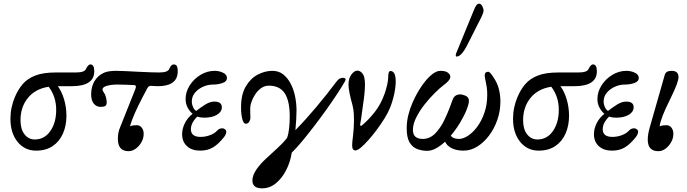

<svg xmlns="http://www.w3.org/2000/svg" viewBox="-20 -812 3756 1049"><path d="M177 11Q115 11 76 -37Q37 -85 37 -163Q37 -195 43.5 -225Q50 -255 61 -281Q78 -322 103.5 -352Q129 -382 172 -399Q215 -416 283 -416H394Q443 -416 450 -436Q455 -446 461 -453Q467 -460 474 -460Q495 -460 495 -422Q495 -341 371 -341H296Q318 -311 330.5 -268Q343 -225 343 -179Q343 -126 324 -82.5Q305 -39 268 -14Q231 11 177 11ZM92 -155Q92 -106 114 -78Q136 -50 170 -50Q223 -50 255 -96Q287 -142 287 -212Q287 -284 246 -338Q173 -327 132.5 -277Q92 -227 92 -155Z M682 14Q624 14 624 -53Q624 -88 636 -116L719 -324Q728 -346 714 -347Q694 -348 670.5 -349Q647 -350 621 -350Q587 -350 563.5 -343Q540 -336 540 -323Q540 -320 541.5 -316Q543 -312 547 -307Q554 -298 558.5 -282Q563 -266 563 -252Q563 -239 555.5 -233.5Q548 -228 530 -228Q507 -228 492.5 -245.5Q478 -263 478 -297Q478 -338 496.5 -369Q515 -400 549 -415Q572 -425 617 -425Q635 -425 664.5 -423.5Q694 -422 734 -420Q775 -418 804 -417Q833 -416 849 -416Q898 -416 905 -436Q915 -460 929 -460Q940 -460 945.5 -452Q951 -444 951 -422Q951 -341 841 -341Q831 -341 823 -342Q815 -343 805 -343Q793 -343 786 -332L759 -281Q735 -235 717 -194.5Q699 -154 690 -122Q704 -128 727 -128Q744 -128 754.5 -114.5Q765 -101 765 -81Q765 -57 753 -35.5Q741 -14 722 0Q703 14 682 14Z M1074 11Q1028 11 1001.5 -13.5Q975 -38 975 -79Q975 -109 990 -139Q1005 -169 1032 -190Q1015 -205 1004.5 -225.5Q994 -246 994 -271Q994 -310 1016.5 -345.5Q1039 -381 1075.5 -403Q1112 -425 1153 -425Q1176 -425 1198 -415Q1220 -405 1220 -386Q1220 -367 1196 -358.5Q1172 -350 1144 -350Q1115 -350 1088 -337.5Q1061 -325 1044.5 -304.5Q1028 -284 1028 -258Q1028 -242 1035 -226.5Q1042 -211 1052 -206Q1075 -224 1101 -240.5Q1127 -257 1151 -257Q1192 -257 1192 -226Q1192 -201 1165.5 -185Q1139 -169 1096 -169Q1075 -169 1058 -175Q1023 -141 1023 -106Q1023 -64 1076 -64Q1102 -64 1127.5 -73.5Q1153 -83 1166 -98Q1176 -109 1188.5 -110.5Q1201 -112 1207 -107Q1218 -101 1216 -88.5Q1214 -76 1204 -63Q1173 -24 1143.5 -6.5Q1114 11 1074 11Z M1412 217Q1359 217 1359 174Q1359 145 1383 111Q1404 82 1433.5 54.5Q1463 27 1494 -1Q1525 -29 1548 -58Q1556 -78 1559.5 -110Q1563 -142 1563 -175Q1563 -261 1535.5 -302.5Q1508 -344 1449 -344Q1425 -344 1406 -330Q1387 -316 1374 -296Q1361 -276 1354 -255.5Q1347 -235 1347 -221Q1347 -199 1347.5 -189Q1348 -179 1348 -166Q1348 -159 1342 -147.5Q1336 -136 1322 -136Q1311 -136 1304 -161Q1297 -186 1297 -226Q1297 -296 1323 -340Q1349 -384 1388.5 -404.5Q1428 -425 1468 -425Q1503 -425 1527.5 -405.5Q1552 -386 1568.5 -354Q1585 -322 1592.5 -284Q1600 -246 1600 -209Q1600 -190 1598.5 -160.5Q1597 -131 1594 -101Q1650 -158 1707.5 -226.5Q1765 -295 1816 -363Q1827 -378 1836 -382.5Q1845 -387 1852 -387Q1875 -387 1865 -368Q1849 -340 1822.5 -299.5Q1796 -259 1763.5 -213.5Q1731 -168 1696.5 -123Q1662 -78 1630.5 -40Q1599 -2 1574 22Q1566 74 1543 118.5Q1520 163 1486.5 190Q1453 217 1412 217Z M1922 10Q1904 10 1904 -17Q1904 -26 1905 -38Q1906 -50 1909 -72Q1911 -87 1912.5 -111.5Q1914 -136 1914 -155Q1914 -195 1910.5 -214Q1907 -233 1906 -237Q1896 -272 1890 -302Q1884 -332 1884 -349Q1884 -384 1900 -405Q1916 -426 1932 -426Q1949 -426 1961.5 -409Q1974 -392 1974 -351Q1974 -307 1963 -236Q1956 -184 1952.5 -159.5Q1949 -135 1947 -128L1954 -124Q1993 -156 2027.5 -200Q2062 -244 2082 -302Q2090 -325 2095.5 -349.5Q2101 -374 2101 -391Q2101 -424 2113 -424Q2142 -424 2142 -367Q2142 -337 2134 -299Q2126 -261 2111 -223Q2101 -198 2082 -167Q2063 -136 2040 -105Q2017 -74 1994 -48Q1971 -22 1952 -6Q1933 10 1922 10Z M2314 12Q2286 12 2260 2.5Q2234 -7 2218 -33.5Q2202 -60 2202 -111Q2202 -148 2211 -184Q2220 -220 2235 -254Q2257 -303 2283.5 -341.5Q2310 -380 2336.5 -402.5Q2363 -425 2386 -425Q2414 -425 2427 -415Q2444 -402 2439.5 -386Q2435 -370 2404 -347Q2384 -332 2355.5 -304Q2327 -276 2299.5 -241Q2272 -206 2254 -170Q2236 -134 2236 -102Q2236 -53 2290 -53Q2334 -53 2367 -93Q2390 -120 2407 -155Q2424 -190 2435.5 -220Q2447 -250 2451 -262Q2459 -287 2476 -293Q2493 -299 2509 -294Q2542 -286 2542 -262Q2542 -244 2529 -211.5Q2516 -179 2493.5 -141.5Q2471 -104 2443 -71Q2455 -53 2488 -53Q2510 -53 2536.5 -70Q2563 -87 2587 -119Q2611 -151 2626.5 -195.5Q2642 -240 2642 -294Q2642 -317 2639.5 -335Q2637 -353 2635 -360Q2632 -374 2630 -384.5Q2628 -395 2628 -399Q2628 -420 2648 -420Q2659 -420 2687 -372Q2701 -347 2707.5 -317.5Q2714 -288 2714 -257Q2714 -206 2697.5 -158Q2681 -110 2652.5 -72Q2624 -34 2588 -11.5Q2552 11 2512 11Q2474 11 2447.5 -2.5Q2421 -16 2412 -38Q2388 -16 2363 -2Q2338 12 2314 12ZM2475 -503Q2470 -503 2470 -510Q2470 -512 2470.5 -514.5Q2471 -517 2472 -520L2568 -754Q2582 -792 2597 -792Q2608 -792 2615 -778.5Q2622 -765 2622 -753Q2622 -747 2616 -732Q2610 -717 2593 -685L2536 -572Q2502 -503 2475 -503Z M2923 11Q2861 11 2822 -37Q2783 -85 2783 -163Q2783 -195 2789.5 -225Q2796 -255 2807 -281Q2824 -322 2849.5 -352Q2875 -382 2918 -399Q2961 -416 3029 -416H3140Q3189 -416 3196 -436Q3201 -446 3207 -453Q3213 -460 3220 -460Q3241 -460 3241 -422Q3241 -341 3117 -341H3042Q3064 -311 3076.5 -268Q3089 -225 3089 -179Q3089 -126 3070 -82.5Q3051 -39 3014 -14Q2977 11 2923 11ZM2838 -155Q2838 -106 2860 -78Q2882 -50 2916 -50Q2969 -50 3001 -96Q3033 -142 3033 -212Q3033 -284 2992 -338Q2919 -327 2878.5 -277Q2838 -227 2838 -155Z M3324 11Q3278 11 3251.5 -13.5Q3225 -38 3225 -79Q3225 -109 3240 -139Q3255 -169 3282 -190Q3265 -205 3254.5 -225.5Q3244 -246 3244 -271Q3244 -310 3266.5 -345.5Q3289 -381 3325.5 -403Q3362 -425 3403 -425Q3426 -425 3448 -415Q3470 -405 3470 -386Q3470 -367 3446 -358.5Q3422 -350 3394 -350Q3365 -350 3338 -337.5Q3311 -325 3294.5 -304.5Q3278 -284 3278 -258Q3278 -242 3285 -226.5Q3292 -211 3302 -206Q3325 -224 3351 -240.5Q3377 -257 3401 -257Q3442 -257 3442 -226Q3442 -201 3415.5 -185Q3389 -169 3346 -169Q3325 -169 3308 -175Q3273 -141 3273 -106Q3273 -64 3326 -64Q3352 -64 3377.5 -73.5Q3403 -83 3416 -98Q3426 -109 3438.5 -110.5Q3451 -112 3457 -107Q3468 -101 3466 -88.5Q3464 -76 3454 -63Q3423 -24 3393.5 -6.5Q3364 11 3324 11Z M3577 14Q3519 14 3519 -49Q3519 -63 3521.5 -79Q3524 -95 3530 -116L3612 -403Q3618 -425 3649 -425Q3687 -425 3687 -391Q3687 -376 3676.5 -348Q3666 -320 3639 -265Q3614 -215 3600.5 -180Q3587 -145 3584 -122Q3598 -128 3621 -128Q3638 -128 3648.5 -114.5Q3659 -101 3659 -81Q3659 -57 3647 -35.5Q3635 -14 3616.5 0Q3598 14 3577 14Z"/></svg>

Font: Junicode
Style: Italic
Weight: 400
Italic angle: -11°
Designer: Peter S. Baker
Version: Version 2.100; ttfautohint (v1.8.4)